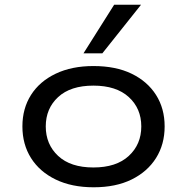

<svg xmlns="http://www.w3.org/2000/svg" viewBox="-20 -785 793 814"><path d="M377 9Q284 9 216 -24Q148 -57 111.5 -115Q75 -173 75 -249Q75 -325 111.5 -382.5Q148 -440 216 -472.5Q284 -505 376 -505Q471 -505 538 -472.5Q605 -440 641.5 -382.5Q678 -325 678 -249Q678 -173 641.5 -115Q605 -57 538 -24Q471 9 377 9ZM376 -75Q473 -75 526 -124Q579 -173 579 -249Q579 -325 526 -373.5Q473 -422 376 -422Q279 -422 226.5 -373.5Q174 -325 174 -249Q174 -173 226.5 -124Q279 -75 376 -75ZM334 -559 464 -765H578L414 -559Z"/></svg>

Font: Nunito Sans 7pt Expanded
Style: Regular
Weight: 400
Width: 7
Designer: Vernon Adams
Foundry: Vernon Adams
Version: Version 3.101;gftools[0.9.27]